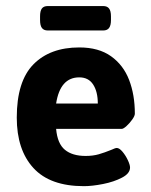

<svg xmlns="http://www.w3.org/2000/svg" viewBox="-20 -621 508 648"><path d="M36.6 0ZM36.6 -224.1Q36.6 -346.7 92.8 -403.8Q148.9 -460.9 247.6 -460.9Q313 -460.9 354.7 -431.2Q396.5 -401.4 415.8 -351.1Q435.1 -300.8 435.1 -237.3Q435.1 -230 426.5 -217.8Q418 -205.6 407.2 -195.8Q396.5 -186 390.6 -186H169.4Q173.8 -136.2 199 -115.5Q224.1 -94.7 269 -94.7Q293.5 -94.7 313.2 -100.3Q333 -106 355.5 -115.2Q369.1 -121.6 374 -121.6Q382.8 -121.6 393.3 -109.1Q403.8 -96.7 411.4 -80.6Q418.9 -64.5 418.9 -55.7Q418.9 -35.6 391.8 -21.5Q364.7 -7.3 327.9 0Q291 7.3 263.2 7.3Q148.9 7.3 92.8 -54Q36.6 -115.2 36.6 -224.1ZM310.1 -271.5Q310.1 -311.5 294.4 -335.7Q278.8 -359.9 247.6 -359.9Q183.1 -359.9 169.4 -271.5ZM115.2 -553.2V-565.9Q115.2 -584 121.3 -592.3Q127.4 -600.6 141.6 -600.6H328.1Q341.8 -600.6 348.1 -592.3Q354.5 -584 354.5 -565.9V-553.2Q354.5 -535.2 348.1 -526.6Q341.8 -518.1 328.1 -518.1H141.6Q127.9 -518.1 121.6 -526.4Q115.2 -534.7 115.2 -553.2Z"/></svg>

Font: Jaldi
Style: Bold
Weight: 400
Designer: Pablo Cosgaya and Nicolas Silva
Foundry: Omnibus-Type
Version: Version 1.007